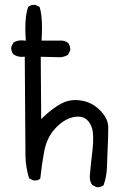

<svg xmlns="http://www.w3.org/2000/svg" viewBox="-20 -782 540 810"><path d="M386.7 7.3Q389.6 7.8 394 7.8Q398.4 7.8 404.8 5.9Q411.1 3.9 417 -0.5Q430.2 -37.6 431.2 -77.9Q432.1 -118.2 434.3 -159.4Q436.5 -200.7 436.5 -233.4Q436.5 -239.7 436.5 -246.1Q436 -282.2 402.3 -316.4Q368.2 -350.6 322.8 -357.9Q310.1 -359.9 297.9 -359.9Q266.6 -359.9 239.7 -345.7Q201.7 -325.7 161.1 -286.6L153.8 -279.8L151.9 -542.5L236.3 -540.5Q252.9 -542.5 267.1 -550.8L275.9 -568.4Q276.4 -571.3 276.4 -575.9Q276.4 -580.6 274.4 -587.4Q272.5 -594.2 267.6 -600.6Q256.8 -608.9 241.7 -610.8H155.3Q157.2 -642.1 157.2 -664.6Q157.2 -722.2 147 -752.9L129.9 -761.2Q127.4 -761.7 125 -761.7Q109.4 -761.7 99.1 -752.9Q86.9 -723.1 86.9 -661.6Q86.9 -640.1 88.9 -610.4Q77.1 -611.8 71.3 -611.8Q51.8 -611.8 36.6 -602.5L27.8 -585Q27.3 -582 27.3 -579.6Q27.3 -577.1 27.6 -574Q27.8 -570.8 29.3 -566.9Q31.2 -559.1 36.1 -553.2Q51.8 -542 73.2 -542Q76.7 -542 84.5 -543L87.4 -125Q88.4 -74.7 103 -29.3L120.6 -21Q124 -20.5 127 -20.5Q140.6 -20.5 149.9 -28.3Q155.8 -86.4 166.5 -143.6Q177.7 -202.1 213.1 -240.2Q248.5 -278.3 288.1 -287.6Q299.8 -290 310.1 -290Q335 -290 350.1 -273.4Q370.6 -251 372.6 -215.3Q373 -206.5 373 -197Q373 -187.5 372.6 -177.2Q371.6 -156.7 367.2 -121.6Q362.8 -86.4 358.9 -39.6Q358.9 -37.1 358.9 -34.2Q358.9 -16.1 369.1 -1.5Z"/></svg>

Font: Bakudai
Style: Light
Weight: 300
Version: Version 1.48